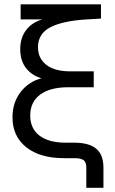

<svg xmlns="http://www.w3.org/2000/svg" viewBox="-20 -748 543 908"><path d="M388.2 140.1V45.4Q388.2 19.5 376 9.8Q363.8 0 332 0H282.7Q168.9 0 104 -51.8Q39.1 -103.5 39.1 -193.4Q39.1 -262.2 76.7 -311.8Q114.3 -361.3 176.3 -377.9Q130.9 -390.6 103.3 -425.8Q75.7 -460.9 75.7 -515.1Q75.7 -569.3 103.5 -605.7Q131.3 -642.1 180.2 -656.2H77.6V-727.5H457.5V-660.2L391.6 -656.2Q278.8 -649.9 219.2 -619.6Q159.7 -589.4 159.7 -524.9Q159.7 -471.7 199.2 -441.2Q238.8 -410.6 312.5 -410.6H423.3V-335.4H303.2Q216.8 -335.4 169.9 -300.5Q123 -265.6 123 -201.7Q123 -140.1 166.7 -106.7Q210.4 -73.2 291.5 -73.2H332Q400.9 -73.2 435.1 -44.7Q469.2 -16.1 469.2 45.4V140.1Z"/></svg>

Font: Inter Display
Style: Regular
Weight: 400
Designer: Rasmus Andersson
Foundry: rsms
Version: Version 4.001;git-9221beed3